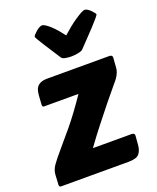

<svg xmlns="http://www.w3.org/2000/svg" viewBox="-150 -908 813 996"><g transform="rotate(-20 256.5 -409.5)"><path d="M13 0Q2 0 2 -11L5 -65Q6 -92 23.5 -117Q41 -142 73 -179Q105 -216 152 -272.5Q199 -329 261 -420H73Q65 -420 63.5 -423.5Q62 -427 62 -434L65 -480Q66 -493 68.5 -505.5Q71 -518 78.5 -528Q86 -538 100 -544Q114 -550 137 -550H479Q485 -550 490 -547Q495 -544 495 -536L491 -482Q490 -457 471 -429Q468 -424 445 -397Q422 -370 388.5 -328.5Q355 -287 314.5 -235.5Q274 -184 235 -130H449Q455 -130 460 -127Q465 -124 465 -116L461 -67Q459 -37 444.5 -18.5Q430 0 385 0ZM204 -819Q212 -819 224 -811Q236 -803 249.5 -790.5Q263 -778 277 -761.5Q291 -745 305 -727Q325 -745 345.5 -761.5Q366 -778 384.5 -790.5Q403 -803 417.5 -811Q432 -819 440 -819Q447 -819 455.5 -813.5Q464 -808 471.5 -800.5Q479 -793 484.5 -786Q490 -779 490 -776Q490 -773 477.5 -758Q465 -743 445.5 -722Q426 -701 402.5 -676.5Q379 -652 358 -630Q352 -623 331.5 -619Q311 -615 292 -615Q278 -615 261 -618Q244 -621 239 -630Q223 -655 207 -679.5Q191 -704 178 -724.5Q165 -745 157 -759Q149 -773 149 -776Q149 -779 155 -786Q161 -793 169.5 -800.5Q178 -808 187.5 -813.5Q197 -819 204 -819Z"/></g></svg>

Font: Poetsen One
Style: Regular
Weight: 400
Designer: Pablo Impallari, Rodrigo Fuenzalida
Foundry: Pablo Impallari, Rodrigo Fuenzalida
Version: Version 1.001; ttfautohint (v0.93) -l 8 -r 50 -G 200 -x 14 -